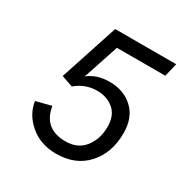

<svg xmlns="http://www.w3.org/2000/svg" viewBox="-155 -792 909 935"><g transform="rotate(30 300.0 -325.0)"><path d="M283 10Q195 10 135.5 -40.5Q76 -91 66 -161L151 -183Q170 -65 292 -65Q361 -65 398 -112.5Q435 -160 435 -229Q435 -293 396.5 -325Q358 -357 301 -356Q236 -355 186 -312L122 -334L229 -660H572L554 -585H282L216 -386Q263 -424 336 -424Q415 -424 466.5 -376Q518 -328 518 -241Q518 -130 454.5 -60Q391 10 283 10Z"/></g></svg>

Font: Elaine Sans
Style: Italic
Weight: 400
Italic angle: -13°
Designer: Wei Huang
Foundry: Wei Huang
Version: Version 2.001;December 24, 2019;FontCreator 12.0.0.2547 64-b